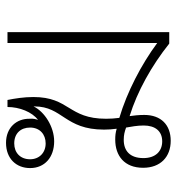

<svg xmlns="http://www.w3.org/2000/svg" viewBox="6 -602 601 654"><g transform="rotate(-90 307.0 -275.5)"><path d="M154 5C208 5 242 -28 242 -85C242 -104 240 -121 238 -135C322 -109 410 -60 485 0H524V-551H487V-41C414 -95 320 -144 232 -170C230 -185 229 -200 229 -215C229 -345 303 -339 303 -463C303 -495 298 -526 293 -551H269C269 -510 252 -467 225 -447C228 -455 230 -464 229 -475C230 -520 199 -556 147 -556C93 -556 61 -521 61 -474C61 -424 98 -392 152 -392C202 -392 253 -425 271 -462V-459C271 -363 192 -356 192 -222C192 -209 193 -193 195 -179C182 -183 171 -184 158 -184C103 -184 62 -153 62 -89C62 -30 99 5 154 5ZM145 -421C113 -421 91 -443 91 -474C91 -507 113 -528 145 -528C179 -528 199 -506 199 -474C199 -441 176 -421 145 -421ZM152 -24C118 -24 95 -47 95 -88C95 -134 120 -155 157 -155C174 -155 185 -152 199 -147C202 -130 206 -109 206 -87C206 -48 187 -24 152 -24Z"/></g></svg>

Font: Noto Sans Thai Looped ExtraLight
Style: Regular
Weight: 200
Designer: Sasikarn Vongin, Ben Mitchell
Foundry: The Fontpad Ltd
Version: Version 1.001